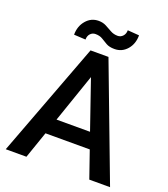

<svg xmlns="http://www.w3.org/2000/svg" viewBox="-159 -1008 981 1120"><g transform="rotate(20 331.5 -448.0)"><path d="M526.9 0 469.2 -166.5H194.3L136.7 0H8.3L275.9 -710.9H387.2L655.8 0ZM227.5 -263.7H435.5L331.5 -565.4ZM439.9 -895.5 511.7 -890.1Q511.7 -836.9 481 -801.5Q450.2 -766.1 403.8 -766.1Q371.6 -766.1 352.1 -777.3Q332.5 -788.6 314.9 -799.6Q297.4 -810.5 271 -810.5Q252.4 -810.5 239.5 -796.9Q226.6 -783.2 226.6 -760.3L154.3 -764.2Q154.3 -816.9 185.1 -853Q215.8 -889.2 262.2 -889.2Q289.1 -889.2 309.6 -878.2Q330.1 -867.2 350.1 -856Q370.1 -844.7 395 -844.7Q413.6 -844.7 426.8 -858.9Q439.9 -873 439.9 -895.5Z"/></g></svg>

Font: Vazirmatn RD UI FD Medium
Style: Regular
Weight: 500
Designer: Saber Rastikerdar
Foundry: Saber Rastikerdar
Version: Version 33.003